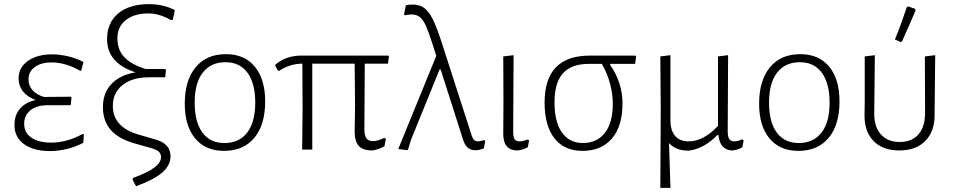

<svg xmlns="http://www.w3.org/2000/svg" viewBox="-20 -724 4618 929"><path d="M386 -73 383 -33Q345 -13 303 -3Q261 7 222 7Q144 7 97 -26Q50 -59 50 -120Q50 -167 76.5 -198Q103 -229 152 -240Q70 -272 70 -345Q70 -398 115.5 -429.5Q161 -461 231 -461Q269 -461 309.5 -451.5Q350 -442 384 -424L373 -383L368 -381Q299 -422 228 -422Q180 -422 149 -400Q118 -378 118 -340Q118 -309 137.5 -287.5Q157 -266 192 -255L322 -256L326 -251L322 -215H212Q158 -215 127.5 -190.5Q97 -166 97 -126Q97 -81 132.5 -57.5Q168 -34 227 -34Q305 -34 380 -76Z M826 -675 816 -628 806 -627Q752 -659 697 -659Q629 -659 588.5 -626.5Q548 -594 548 -539Q548 -483 581.5 -447.5Q615 -412 685 -390H780L783 -383L779 -350H701Q620 -350 573 -312.5Q526 -275 526 -212Q526 -109 650 -73L729 -50Q805 -30 805 32Q805 77 763.5 112Q722 147 638 177L621 144L624 137Q694 111 726.5 87Q759 63 759 36Q759 20 748.5 10Q738 0 713 -7L635 -29Q555 -51 516.5 -94.5Q478 -138 478 -206Q478 -274 519 -317.5Q560 -361 636 -374Q498 -418 498 -535Q498 -614 552 -659Q606 -704 700 -704Q771 -704 826 -675Z M1263 -233Q1263 -120 1210.5 -57Q1158 6 1064 6Q974 6 924 -54.5Q874 -115 874 -222Q874 -335 926.5 -398.5Q979 -462 1073 -462Q1163 -462 1213 -401.5Q1263 -341 1263 -233ZM922 -228Q922 -133 959.5 -82.5Q997 -32 1066 -32Q1137 -32 1176 -82.5Q1215 -133 1215 -227Q1215 -321 1177.5 -372Q1140 -423 1071 -423Q1000 -423 961 -372.5Q922 -322 922 -228Z M1745 -416 1743 -99Q1743 -68 1753 -54.5Q1763 -41 1784 -41Q1807 -41 1840 -57L1847 -52L1840 -16Q1805 2 1781 4Q1736 4 1716 -18Q1696 -40 1696 -87L1698 -215L1696 -416H1491V0H1442L1444 -195L1443 -416Q1384 -416 1330 -381L1324 -383L1312 -405L1313 -412Q1340 -434 1370.5 -444.5Q1401 -455 1439 -455H1859L1862 -450L1857 -416Z M2328 -42 2321 -6Q2295 4 2278 3Q2256 2 2242.5 -10Q2229 -22 2220 -50L2112 -388H2107L1970 -51L1953 3L1907 -3L2091 -454L2074 -507Q2055 -567 2041.5 -597.5Q2028 -628 2012 -641Q1996 -654 1971 -654Q1962 -654 1938 -650L1935 -655L1944 -699Q1962 -702 1978 -702Q2010 -702 2032.5 -685.5Q2055 -669 2074 -631Q2093 -593 2116 -522L2262 -69Q2267 -54 2274 -47Q2281 -40 2293 -40Q2304 -40 2322 -46Z M2415 -77 2416 -227 2415 -451 2465 -457 2463 -82Q2464 -58 2471 -49Q2478 -40 2495 -40Q2509 -40 2534 -49L2540 -44L2534 -12Q2507 3 2482 4Q2450 4 2432.5 -16Q2415 -36 2415 -77Z M2933 -415 2932 -410Q2992 -325 2992 -223Q2992 -114 2941 -54Q2890 6 2798 6Q2710 6 2662.5 -55Q2615 -116 2615 -228Q2615 -455 2834 -455H3054L3058 -450L3053 -415ZM2892 -415H2829Q2745 -415 2704 -369.5Q2663 -324 2663 -229Q2663 -134 2699 -83Q2735 -32 2800 -32Q2869 -32 2907 -81.5Q2945 -131 2945 -221Q2945 -270 2931.5 -320Q2918 -370 2892 -415Z M3578 -45 3572 -12Q3548 3 3521 4Q3492 2 3476 -16Q3460 -34 3456 -71H3452Q3384 -3 3312 5Q3249 5 3217 -32L3224 185H3175L3177 -195L3175 -451L3224 -457V-141Q3224 -93 3246.5 -66.5Q3269 -40 3312 -40Q3384 -40 3454 -115V-451L3503 -457L3501 -89Q3501 -63 3508.5 -51.5Q3516 -40 3533 -40Q3551 -40 3571 -50Z M4042 -233Q4042 -120 3989.5 -57Q3937 6 3843 6Q3753 6 3703 -54.5Q3653 -115 3653 -222Q3653 -335 3705.5 -398.5Q3758 -462 3852 -462Q3942 -462 3992 -401.5Q4042 -341 4042 -233ZM3701 -228Q3701 -133 3738.5 -82.5Q3776 -32 3845 -32Q3916 -32 3955 -82.5Q3994 -133 3994 -227Q3994 -321 3956.5 -372Q3919 -423 3850 -423Q3779 -423 3740 -372.5Q3701 -322 3701 -228Z M4163 -172 4164 -233V-451L4213 -457L4210 -177Q4209 -112 4241.5 -74.5Q4274 -37 4333 -37Q4392 -37 4424 -74Q4456 -111 4456 -177L4455 -451L4505 -457L4502 -172Q4504 -91 4458.5 -43.5Q4413 4 4332 4Q4250 4 4205.5 -43Q4161 -90 4163 -172ZM4375 -693 4408 -681 4410 -673Q4385 -614 4344 -523L4337 -521L4310 -533Q4336 -595 4368 -690Z"/></svg>

Font: Luna Sans Light
Style: Regular
Weight: 300
Designer: Juan Pablo del Peral
Foundry: Huerta Tipografica
Version: Version 2.001; ttfautohint (v1.5)